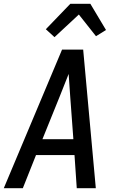

<svg xmlns="http://www.w3.org/2000/svg" viewBox="-20 -998 640 1018"><path d="M0 0 309 -735H421L488 0H387L375 -176H171L101 0ZM369 -260 352 -490Q350 -519 348 -548Q346 -577 344 -606Q332 -577 321 -548Q310 -519 298 -490L205 -260ZM269 -801 223 -843 353 -978H459L542 -839L489 -806L398 -921Z"/></svg>

Font: Iosevka Custom Medium
Style: Italic
Weight: 500
Italic angle: -9°
Designer: Belleve Invis
Foundry: Belleve Invis
Version: Version 27.0.1